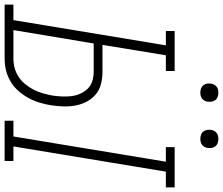

<svg xmlns="http://www.w3.org/2000/svg" viewBox="-102 -877 964 830"><g transform="rotate(90 380.0 -462.0)"><path d="M487 0V-38H555L664 -697H601V-735H775V-697H707L598 -38H661V0ZM-15 0V-38H52L161 -697H99V-735H272V-697H204L159 -423H275Q302 -423 328 -416.5Q354 -410 373 -394Q392 -378 404 -355.5Q416 -333 421 -307Q426 -281 425 -254Q424 -227 420 -200Q416 -175 408.5 -150.5Q401 -126 388.5 -103Q376 -80 358 -59.5Q340 -39 317 -25.5Q294 -12 269 -6Q244 0 219 0ZM95 -38H219Q239 -38 259.5 -43.5Q280 -49 298 -61Q316 -73 330 -90.5Q344 -108 353.5 -127Q363 -146 368.5 -166Q374 -186 378 -206Q381 -227 382 -248Q383 -269 380.5 -289Q378 -309 370 -327Q362 -345 348.5 -359Q335 -373 315.5 -379Q296 -385 275 -385H153ZM566 -846Q556 -846 547.5 -849Q539 -852 533.5 -859Q528 -866 526.5 -875.5Q525 -885 527 -895Q528 -901 531.5 -907Q535 -913 540.5 -917Q546 -921 552.5 -922.5Q559 -924 566 -924Q575 -924 583.5 -921Q592 -918 597.5 -911Q603 -904 604.5 -894.5Q606 -885 604 -875Q603 -869 599.5 -863Q596 -857 590.5 -853Q585 -849 578.5 -847.5Q572 -846 566 -846ZM366 -846Q356 -846 347.5 -849Q339 -852 333.5 -859Q328 -866 326.5 -875.5Q325 -885 327 -895Q328 -901 331.5 -907Q335 -913 340.5 -917Q346 -921 352.5 -922.5Q359 -924 366 -924Q375 -924 383.5 -921Q392 -918 397.5 -911Q403 -904 404.5 -894.5Q406 -885 404 -875Q403 -869 399.5 -863Q396 -857 390.5 -853Q385 -849 378.5 -847.5Q372 -846 366 -846Z"/></g></svg>

Font: Iosevka Etoile XLtObl
Style: Regular
Weight: 200
Italic angle: -9°
Designer: Belleve Invis
Foundry: Belleve Invis
Version: Version 15.5.2; ttfautohint (v1.8.4)